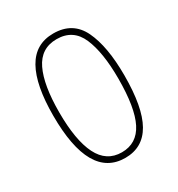

<svg xmlns="http://www.w3.org/2000/svg" viewBox="-137 -628 677 730"><g transform="rotate(-30 201.5 -263.5)"><path d="M357 -264Q357 -124 319 -57Q281 10 204 10Q46 10 46 -266Q46 -400 84.5 -468.5Q123 -537 202 -537Q287 -537 322 -464Q357 -391 357 -264ZM72 -266Q72 -143 104 -79Q136 -15 203 -15Q269 -15 300 -76Q331 -137 331 -265Q331 -380 302.5 -446Q274 -512 202 -512Q133 -512 102.5 -448.5Q72 -385 72 -266Z"/></g></svg>

Font: Noto Sans Gurmukhi ExtraCondensed Thin
Style: Regular
Weight: 100
Width: 2
Designer: Jelle Bosma - Monotype Design Team
Foundry: Monotype Imaging Inc.
Version: Version 2.004; ttfautohint (v1.8.4.7-5d5b)